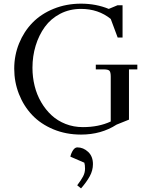

<svg xmlns="http://www.w3.org/2000/svg" viewBox="-20 -731 829 1054"><path d="M424.8 -710.9Q507.3 -710.9 577.1 -682.1L625 -702.1H652.8V-524.9H626L587.9 -627Q520 -682.1 424.8 -682.1Q361.8 -682.1 310.3 -655.3Q258.8 -628.4 226.1 -583.3Q193.4 -538.1 175.8 -480.5Q158.2 -422.9 158.2 -358.9Q158.2 -307.1 170.2 -259Q182.1 -210.9 206.1 -169.9Q230 -128.9 262.9 -98.4Q295.9 -67.9 340.1 -50.5Q384.3 -33.2 435.1 -33.2Q522 -33.2 587.9 -64V-310.1Q587.9 -335 580.8 -342.5Q573.7 -350.1 548.8 -350.1H505.9V-376H733.9V-350.1H688V-74.2L620.1 -46.9Q535.6 7.8 424.8 7.8Q342.3 7.8 272.7 -21.2Q203.1 -50.3 156.5 -99.6Q109.9 -148.9 84 -214.8Q58.1 -280.8 58.1 -354Q58.1 -427.2 84.7 -492.7Q111.3 -558.1 158.4 -606.4Q205.6 -654.8 274.9 -682.9Q344.2 -710.9 424.8 -710.9ZM366.2 128.9Q370.6 109.4 380.9 93.8Q391.1 78.1 404.8 78.1Q437.5 78.1 463.9 102.8Q490.2 127.4 490.2 169.9Q490.2 204.6 472.7 236.6Q455.1 268.6 424.8 303.2L403.8 286.1Q424.8 258.8 435.8 238Q446.8 217.3 446.8 194.8Q446.8 173.8 442.9 162.1Z"/></svg>

Font: Dihjauti S
Style: Bold
Weight: 700
Designer: T. Christopher White
Version: Version 3.0.0